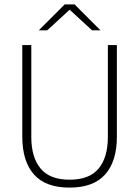

<svg xmlns="http://www.w3.org/2000/svg" viewBox="-20 -844 634 874"><path d="M296.5 10Q187.5 10 134.5 -50Q81.5 -110 81.5 -221.5V-639H122.5V-221Q122.5 -127.5 164.8 -76.8Q207 -26 296.5 -26Q387 -26 429 -76.8Q471 -127.5 471 -221V-639H512V-221.5Q512 -110 458.8 -50Q405.5 10 296.5 10ZM274.5 -824H319.5L436.5 -707V-706H399L298.5 -798.5H295.5L195 -706H157.5V-707Z"/></svg>

Font: Anek Gurmukhi ExtraLight
Style: Regular
Weight: 250
Designer: Sarang Kulkarni (Gurmukhi), Yesha Goshar (Latin)
Foundry: Ek Type
Version: Version 1.003